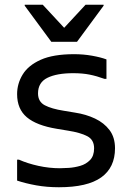

<svg xmlns="http://www.w3.org/2000/svg" viewBox="-20 -780 540 808"><path d="M52 -108H60Q96 -92 141.5 -82Q187 -72 232 -72Q246 -72 269.5 -73.5Q293 -75 317.5 -82Q342 -89 359 -106.5Q376 -124 376 -156Q376 -192 347 -207Q318 -222 267 -230L219 -238Q134 -252 93 -286.5Q52 -321 52 -384Q52 -428 75.5 -466.5Q99 -505 151.5 -528.5Q204 -552 292 -552Q331 -552 367.5 -545.5Q404 -539 428 -530V-448H420Q387 -460 357 -466Q327 -472 288 -472Q219 -472 179.5 -452.5Q140 -433 140 -387Q140 -352 168.5 -337Q197 -322 248 -314L296 -306Q342 -299 380 -281Q418 -263 441 -232.5Q464 -202 464 -156Q464 -75 406 -33.5Q348 8 228 8Q177 8 132.5 0Q88 -8 52 -20ZM196 -604 84 -756V-760H160L250 -663L340 -760H416V-756L304 -604Z"/></svg>

Font: Kufam
Style: Regular
Weight: 400
Designer: Wael Morcos, Artur Schmal
Foundry: Original Type
Version: Version 1.301; ttfautohint (v1.8.3)